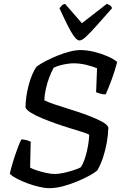

<svg xmlns="http://www.w3.org/2000/svg" viewBox="-20 -981 643 1001"><path d="M236 0Q214 0 184 -7Q154 -14 124 -25Q94 -36 69 -49Q44 -62 31 -75Q37 -102 47.5 -136.5Q58 -171 70 -203.5Q82 -236 91 -254Q105 -254 118 -250.5Q131 -247 140 -242L137 -107Q152 -99 175.5 -91.5Q199 -84 223 -79Q247 -74 266 -74Q286 -74 311.5 -79.5Q337 -85 361.5 -93Q386 -101 400 -108Q411 -122 419 -144.5Q427 -167 433 -192.5Q439 -218 442 -241.5Q445 -265 445 -279Q434 -285 407 -293.5Q380 -302 344 -313Q308 -324 270 -337.5Q232 -351 198 -365Q164 -379 141 -393.5Q118 -408 113 -420Q113 -445 117 -475Q121 -505 129 -535.5Q137 -566 148 -592Q159 -618 171 -634Q190 -648 219 -663Q248 -678 280 -691Q312 -704 343.5 -712Q375 -720 399 -720Q433 -720 470 -711Q507 -702 539.5 -688Q572 -674 591 -658Q586 -640 579 -616.5Q572 -593 563 -568.5Q554 -544 545.5 -523Q537 -502 531 -489Q514 -489 501.5 -493Q489 -497 481 -500L486 -625Q460 -636 427.5 -643.5Q395 -651 362 -651Q351 -651 333 -648.5Q315 -646 295.5 -641Q276 -636 260 -628Q248 -607 237 -578Q226 -549 219 -517.5Q212 -486 211 -458Q226 -450 262.5 -437.5Q299 -425 345 -411Q391 -397 435 -380.5Q479 -364 509.5 -348Q540 -332 545 -316Q544 -279 537 -239Q530 -199 517.5 -161Q505 -123 487 -92Q473 -80 445.5 -65Q418 -50 382 -35Q346 -20 308.5 -10Q271 0 236 0ZM394 -770Q382 -770 366.5 -791Q351 -812 332 -850Q313 -888 290 -938Q296 -945 301.5 -951.5Q307 -958 319 -961L407 -860L537 -961Q549 -957 556 -951Q563 -945 564 -938Q520 -888 486.5 -850.5Q453 -813 430.5 -791.5Q408 -770 394 -770Z"/></svg>

Font: Texturina Medium 12pt
Style: Italic
Weight: 400
Italic angle: -11°
Version: Version 1.002